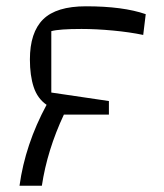

<svg xmlns="http://www.w3.org/2000/svg" viewBox="-20 -660 522 610"><path d="M143 -561V-366L326 -339V-296H183Q130 -183 113 -70H42Q60 -201 128 -327Q99 -347 87 -383.5Q75 -420 75 -471Q75 -557 117 -598.5Q159 -640 253 -640Q371 -640 443 -615L435 -549Q392 -558 338.5 -563Q285 -568 239 -568Q168 -568 143 -561Z"/></svg>

Font: Changa Light
Style: Regular
Weight: 300
Designer: Eduardo Rodriguez Tunni
Foundry: Eduardo Rodriguez Tunni
Version: Version 2.002; ttfautohint (v1.5) -l 8 -r 50 -G 110 -x 14 -H